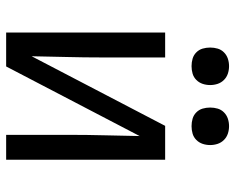

<svg xmlns="http://www.w3.org/2000/svg" viewBox="-92 -692 783 640"><g transform="rotate(90 300.0 -371.5)"><path d="M88 0V-530H171V-318Q171 -260 169.5 -201.5Q168 -143 167 -85L399 -530H512V0H429V-212Q429 -270 430.5 -328.5Q432 -387 433 -445L201 0ZM400 -618Q387 -618 375 -621.5Q363 -625 354 -634Q345 -643 341.5 -655Q338 -667 338 -680Q338 -693 341.5 -705Q345 -717 354 -726Q363 -735 375 -739Q387 -743 400 -743Q413 -743 425 -739Q437 -735 446 -726Q455 -717 459 -705Q463 -693 463 -680Q463 -667 459 -655Q455 -643 446 -634Q437 -625 425 -621.5Q413 -618 400 -618ZM200 -618Q187 -618 175 -621.5Q163 -625 154 -634Q145 -643 141.5 -655Q138 -667 138 -680Q138 -693 141.5 -705Q145 -717 154 -726Q163 -735 175 -739Q187 -743 200 -743Q213 -743 225 -739Q237 -735 246 -726Q255 -717 259 -705Q263 -693 263 -680Q263 -667 259 -655Q255 -643 246 -634Q237 -625 225 -621.5Q213 -618 200 -618Z"/></g></svg>

Font: Iosevka Mono
Style: Regular
Weight: 400
Designer: Belleve Invis
Foundry: Belleve Invis
Version: Version 11.1.1